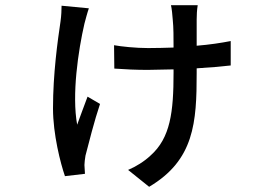

<svg xmlns="http://www.w3.org/2000/svg" viewBox="-20 -624 1040 739"><path d="M322 -592 217 -602C217 -586 216 -563 213 -542C202 -468 184 -340 184 -207C184 -107 213 5 230 54L307 45C307 36 305 20 305 11C305 3 307 -13 309 -25C320 -68 344 -162 365 -224L317 -252C304 -216 287 -173 277 -144C256 -259 281 -429 305 -533C309 -548 316 -575 322 -592ZM419 -450 420 -360C460 -357 506 -355 548 -355L648 -357V-344C648 -193 636 -93 559 -25C536 -3 502 18 473 30L554 95C728 -8 737 -153 737 -343V-361C787 -364 832 -368 868 -372V-466C832 -459 787 -452 737 -448V-549C737 -566 738 -586 741 -604H638C641 -594 644 -562 645 -547C648 -519 648 -480 648 -441C616 -440 583 -439 550 -439C502 -439 446 -445 419 -450Z"/></svg>

Font: Noto Sans JP Medium
Style: Regular
Weight: 500
Designer: Ryoko NISHIZUKA 西塚涼子 (kana, bopomofo & ideographs); Paul D. Hunt (Latin, Greek & Cyrillic); Sandoll Communications 산돌커뮤니
Foundry: Adobe
Version: Version 2.004;hotconv 1.0.118;makeotfexe 2.5.65603